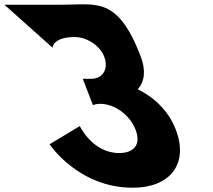

<svg xmlns="http://www.w3.org/2000/svg" viewBox="-249 -862 995 897"><path d="M-3.2 -639C-3.2 -639 -3.4 -689 100.6 -689C153.6 -689 217.2 -651 237.6 -598C260.7 -538 228.7 -494 178.7 -494H137.7L185.1 -371C185.1 -371 198.8 -377 218.8 -377C284.8 -377 357 -327 384.4 -256C411.3 -186 376.4 -147 307.4 -147C183.4 -147 123.8 -273 123.8 -273L-17.4 -188C-17.4 -188 116.8 15 370.8 15C547.8 15 633.2 -98 572.4 -256C538.9 -343 473.6 -406 394.6 -445C426.1 -480 434 -532 407.8 -600C300.4 -879 201.4 -840 44.4 -840H-228.6Z"/></svg>

Font: Hussar
Style: BdOpOblFour
Weight: 700
Foundry: Cannot Into Space Fonts
Version: Version 2.00